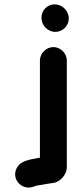

<svg xmlns="http://www.w3.org/2000/svg" viewBox="-20 -721 387 885"><path d="M164 -442V6H162C120 14 76 19 58 52C30 103 79 156 129 141C139 138 154 132 166 132C183 128 208 125 228 122C257 117 288 84 288 50V-442C288 -475 259 -504 226 -504C193 -504 164 -475 164 -442ZM171 -639C171 -604 200 -574 235 -574C269 -574 297 -602 297 -636C297 -671 267 -701 232 -701C198 -701 171 -673 171 -639Z"/></svg>

Font: Electronic
Style: Thk
Weight: 900
Version: Version 1.011